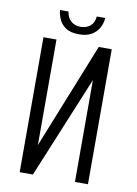

<svg xmlns="http://www.w3.org/2000/svg" viewBox="-82 -774 590 828"><g transform="rotate(10 212.5 -359.5)"><path d="M63 0V-591H120V-129L305 -591H362V0H305V-446L121 0ZM211 -630Q173 -630 152 -645Q131 -660 122.5 -681Q114 -702 113 -719H150Q154 -691 171 -677Q188 -663 212 -663Q237 -663 254 -676.5Q271 -690 274 -719H311Q310 -699 300 -678.5Q290 -658 268.5 -644Q247 -630 211 -630Z"/></g></svg>

Font: Alumni Sans
Style: Regular
Weight: 400
Designer: Robert E. Leuschke
Foundry: Robert E. Leuschke
Version: Version 1.018